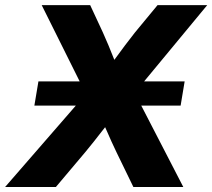

<svg xmlns="http://www.w3.org/2000/svg" viewBox="-56 -748 849 768"><path d="M81.5 -325.7 97.7 -422.4H682.6L666.5 -325.7ZM-35.6 0 342.8 -435.5 321.3 -304.7 110.8 -727.5H304.7L355.5 -618.2Q367.7 -591.3 378.2 -565.9Q388.7 -540.5 398.4 -515.9Q408.2 -491.2 418.5 -466.3H369.6Q388.2 -490.7 406.5 -515.6Q424.8 -540.5 443.8 -566.2Q462.9 -591.8 483.9 -618.2L574.2 -727.5H772.9L431.2 -314.5L451.2 -437.5L677.2 0H477.5L409.7 -139.6Q398.9 -162.1 389.9 -181.9Q380.9 -201.7 372.8 -220.7Q364.7 -239.7 355.5 -259.3H380.4Q364.7 -239.7 349.9 -220.7Q335 -201.7 319.3 -181.6Q303.7 -161.6 285.2 -139.6L167.5 0Z"/></svg>

Font: Inter 28pt ExtraBold
Style: Italic
Weight: 800
Italic angle: -9.3988°
Designer: Rasmus Andersson
Foundry: rsms
Version: Version 4.001;git-66647c0bb